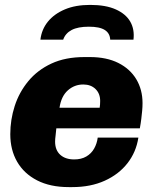

<svg xmlns="http://www.w3.org/2000/svg" viewBox="-20 -754 632 784"><path d="M261 10Q185 10 131.5 -17.5Q78 -45 50 -93.5Q22 -142 22 -206Q22 -265 40 -321Q58 -377 95.5 -422.5Q133 -468 190 -494.5Q247 -521 325 -521H347Q415 -521 463 -497Q511 -473 536.5 -430.5Q562 -388 562 -333Q562 -317 560.5 -301.5Q559 -286 557 -269Q555 -252 551 -230H210Q209 -216 207 -201Q205 -186 205 -176Q205 -141 226 -122Q247 -103 283 -103Q312 -103 332.5 -115Q353 -127 364.5 -147.5Q376 -168 379 -192H545Q536 -133 500.5 -87.5Q465 -42 407.5 -16Q350 10 275 10ZM223 -314H387Q388 -321 388.5 -327Q389 -333 389 -342Q389 -372 370 -390.5Q351 -409 320 -409Q284 -409 257 -385Q230 -361 223 -314ZM145 -592Q150 -634 175.5 -665.5Q201 -697 244.5 -715.5Q288 -734 348 -734Q412 -734 453 -715.5Q494 -697 512 -665.5Q530 -634 525 -592H430Q429 -618 408 -631.5Q387 -645 343 -645Q298 -645 272.5 -631.5Q247 -618 238 -592Z"/></svg>

Font: Chivo Medium ExtraBold
Style: Italic
Weight: 800
Italic angle: -8.05°
Version: Version 2.002